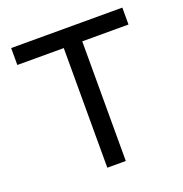

<svg xmlns="http://www.w3.org/2000/svg" viewBox="-125 -806 876 917"><g transform="rotate(-20 312.5 -347.0)"><path d="M266 0V-674H360V0ZM30 -608V-694H595V-608Z"/></g></svg>

Font: yichuanluanma
Style: Regular
Weight: 400
Version: Version 1.00 March 24, 2023, initial release